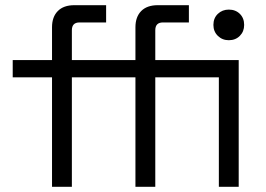

<svg xmlns="http://www.w3.org/2000/svg" viewBox="-20 -720 1024 740"><path d="M578.5 0H502V-422H381V-488.5H502V-615Q502 -654.8 524.2 -677.4Q546.5 -700 588 -700H708V-633.5H608Q578.5 -633.5 578.5 -603.5V-488.5H823.5V-422H578.5ZM257 0H180.5V-422H29V-488.5H180.5V-615Q180.5 -654.8 202.8 -677.4Q225 -700 266.5 -700H389V-633.5H286.5Q257 -633.5 257 -603.5V-488.5H381V-422H257ZM900 0H823.5V-488.5H900ZM861.8 -565Q836.8 -565 819.6 -581.8Q802.5 -598.5 802.5 -624Q802.5 -650.2 819.6 -666.6Q836.8 -683 861.8 -683Q887.8 -683 904.4 -666.6Q921 -650.2 921 -624Q921 -598.5 904.4 -581.8Q887.8 -565 861.8 -565Z"/></svg>

Font: Space Grotesk Variable Light
Style: Regular
Weight: 300
Designer: Florian Karsten
Foundry: Florian Karsten
Version: Version 2.000